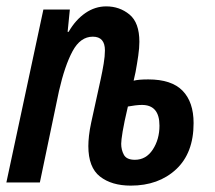

<svg xmlns="http://www.w3.org/2000/svg" viewBox="-25 -572 674 602"><path d="M385 10Q325 10 288.5 -18.5Q252 -47 252 -114Q252 -128 254 -146.5Q256 -165 261 -188L291 -325Q296 -348 300 -372Q304 -396 304 -414Q304 -457 266 -457Q227 -457 202.5 -411.5Q178 -366 160 -287L100 0H-5L111 -542H194L187 -472H190Q212 -510 242.5 -531Q273 -552 308 -552Q350 -552 381 -526.5Q412 -501 412 -441Q412 -422 408.5 -397.5Q405 -373 400 -346L394 -319Q409 -323 440 -323Q513 -323 547.5 -287.5Q582 -252 582 -186Q582 -92 527 -41Q472 10 385 10ZM398 -71Q433 -71 454 -103Q475 -135 475 -178Q475 -243 420 -243Q410 -243 398.5 -241.5Q387 -240 376 -238Q364 -187 359.5 -159.5Q355 -132 355 -121Q355 -102 363.5 -86.5Q372 -71 398 -71Z"/></svg>

Font: Noto Sans ExtraCondensed SemiBold
Style: Italic
Weight: 600
Width: 2
Italic angle: -12°
Designer: Monotype Design Team
Foundry: Monotype Imaging Inc.
Version: Version 2.013; ttfautohint (v1.8.4.7-5d5b)